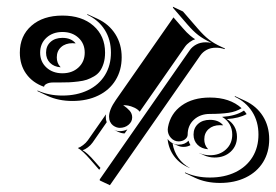

<svg xmlns="http://www.w3.org/2000/svg" viewBox="-20 -523 822 572"><path d="M39.1 -366.2Q39.1 -416 73.6 -446.3Q108.2 -476.6 166 -476.6Q223.9 -476.6 258.4 -446.3Q293 -416 293 -366.2Q293 -348.4 288.7 -334.5Q284.4 -320.6 277.8 -311.3Q271.2 -302 260.1 -295.5Q249 -289.1 238.6 -285.5Q228.3 -282 212.8 -280.2Q197.3 -278.3 185.8 -277.8Q174.3 -277.3 157 -277.3Q153.8 -277.3 147.7 -277.3Q141.6 -277.3 138.4 -277.3Q126.5 -277.3 118.9 -273.3Q111.3 -269.3 111.3 -264.4Q77.1 -276.4 58.1 -303Q39.1 -329.6 39.1 -366.2ZM91.3 -251.7 92 -253.4Q124.5 -238.3 166 -238.3Q209 -238.3 241.8 -254.2Q274.7 -270 292.6 -299.1Q310.5 -328.1 310.5 -366.2Q310.5 -405 291.9 -434.3Q273.2 -463.6 239.5 -479.2L240.7 -480.7L271 -466.8Q304.9 -450.9 323.7 -421.1Q342.5 -391.4 342.5 -352.3Q342.5 -313.7 324.3 -284.2Q306.2 -254.6 272.8 -238.4Q239.5 -222.2 196 -222.2Q154.1 -222.2 121.3 -237.5ZM118.3 -410.5Q99.6 -393.3 99.6 -366.2Q99.6 -339.1 118.3 -321.9Q137 -304.7 166 -304.7Q195.1 -304.7 213.7 -321.9Q232.4 -339.1 232.4 -366.2Q232.4 -393.3 213.7 -410.5Q195.1 -427.7 166 -427.7Q137 -427.7 118.3 -410.5ZM117.2 -366.2Q117.2 -386 130.6 -398.1Q144 -410.2 166 -410.2Q191.9 -410.2 205.3 -394L202.9 -393.8Q199.5 -394 196 -394.3Q175 -394.3 162.1 -382.7Q149.2 -371.1 149.2 -352.1Q149.2 -335.4 159.2 -324.5L160.6 -322.5Q140.9 -324 129 -335.8Q117.2 -347.7 117.2 -366.2ZM211.9 -82Q219 -84.2 227.4 -90.6Q235.8 -96.9 241.7 -105L295.7 -182.4Q295.2 -178.7 295.2 -175.3Q294.9 -166.5 297.9 -158.9L255.9 -98.4Q250.2 -90.3 241.8 -84Q233.4 -77.6 226.1 -75.4Q240 -68.1 262.2 -42.2L279.3 -22.7L275.6 -17.1L248 -48.8Q225.8 -74.5 211.9 -82ZM277.1 11.5 545.2 -373.3Q552.5 -383.8 564.8 -390.4Q577.1 -397 593.3 -397Q601.1 -397 609.9 -395.3Q586.2 -406.5 570.8 -418.3Q555.4 -430.2 537.6 -450.9L495.4 -499.8L495.1 -502.9L525.1 -488.8L569.1 -438Q587.4 -416.7 602.7 -405Q617.9 -393.3 639.4 -383.5L650.1 -378.7L649.2 -376.7Q635.5 -381.1 623.3 -380.9Q607.7 -380.9 595.8 -374.5Q584 -368.2 576.9 -357.9L307.4 28.8L277.3 14.6ZM304.9 -175.3Q304.9 -196.3 325 -224.9L496.8 -471.2L524.4 -439.5Q536.6 -425.3 546.8 -416.9Q556.9 -408.4 561.5 -406.2Q554.2 -404.1 545.3 -397.7Q536.4 -391.4 530.8 -383.3L396.2 -190.2Q390.6 -197.5 380.2 -202.3Q369.9 -207 361.8 -208.4Q353.8 -209.7 346.9 -209.7Q359.1 -201.4 366.5 -192.9Q373.8 -184.3 373.8 -173.3Q373.8 -160.4 362.9 -151.2Q352.1 -142.1 336.7 -142.1Q332 -142.1 326.8 -143.9Q321.5 -145.8 316.5 -149.5Q311.5 -153.3 308.2 -160Q304.9 -166.7 304.9 -175.3ZM319.3 -136.2Q327.9 -132.3 336.7 -132.3Q348.9 -132.3 359.6 -137.5L351.3 -125.5Q342.5 -125.5 333.5 -129.6ZM479.2 -109.1Q485.1 -101.1 493.7 -96.6Q502.2 -92 512.2 -92Q530.8 -92 541.7 -103.8Q543.7 -96.7 547.4 -90.6Q537.8 -85.2 526.4 -85.4Q517.8 -85.4 509.5 -89.1L495.6 -95.2L494.1 -95.9Q498 -71.5 511.5 -52.6Q524.9 -33.7 546.4 -22Q517.3 -33.4 499.9 -56Q482.4 -78.6 479.2 -109.1ZM479.7 -137.2Q479.7 -140.9 480.5 -144.3Q488 -184.8 521.2 -208.6Q554.4 -232.4 605.5 -232.4Q664.8 -232.4 699.7 -200.7Q683.3 -190.2 660.6 -186.9Q637.9 -183.6 605.5 -183.6Q576.4 -183.6 557.7 -166.4Q539.1 -149.2 539.1 -122.1Q539.1 -113.8 531.2 -107.8Q523.4 -101.8 512.2 -101.8Q498.8 -101.8 489.3 -112.2Q479.7 -122.6 479.7 -137.2ZM530.8 -7.6 531.5 -9.3Q564 5.9 605.5 5.9Q648.4 5.9 681.3 -10Q714.1 -25.9 732.1 -54.9Q750 -84 750 -122.1Q750 -160.9 731.3 -190.2Q712.6 -219.5 679 -235.1L680.2 -236.6L710.4 -222.7Q744.4 -206.8 763.2 -177Q782 -147.2 782 -108.2Q782 -69.6 763.8 -40Q745.6 -10.5 712.3 5.7Q679 22 635.5 22Q593.5 22 560.8 6.6ZM556.6 -122.1Q556.6 -141.8 570.1 -153.9Q583.5 -166 605.5 -166Q631.3 -166 644.8 -149.9L642.3 -149.7Q638.9 -149.9 635.5 -150.1Q614.5 -150.1 601.6 -138.5Q588.6 -127 588.6 -107.9Q588.6 -91.3 598.6 -80.3L600.1 -78.4Q580.3 -79.8 568.5 -91.7Q556.6 -103.5 556.6 -122.1ZM573.5 -67.1V-67.4Q587.9 -60.5 605.5 -60.5Q634.5 -60.5 653.2 -77.8Q671.9 -95 671.9 -122.1Q671.9 -139.4 663.8 -153.1Q655.8 -166.7 641.6 -174.8Q681.9 -177.5 704.8 -192.4L706.8 -193.6Q711.2 -188.7 714.8 -183.1Q692.6 -170.7 655.8 -168.2Q669.9 -160.2 678 -146.5Q686 -132.8 686 -115.5Q686 -88.4 667.2 -71Q648.4 -53.7 619.1 -53.7Q602.8 -53.7 587.6 -60.5Z"/></svg>

Font: AgreloyS1
Style: Medium
Weight: 400
Designer: gluk
Foundry: gluk
Version: Version 0.27